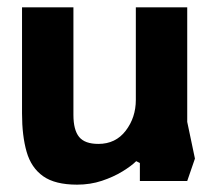

<svg xmlns="http://www.w3.org/2000/svg" viewBox="-20 -493 591 523"><path d="M190 10Q130 10 97.5 -13Q65 -36 52.5 -79.5Q40 -123 40 -184V-473H180V-180Q180 -139 195.5 -120Q211 -101 248 -101Q295 -101 322.5 -137Q350 -173 350 -221V-473H490V-161L511 -61L490 0H361V-49L351 -54Q338 -41 313.5 -26Q289 -11 257.5 -0.5Q226 10 190 10Z"/></svg>

Font: Rowdies Light
Style: Regular
Weight: 300
Designer: Jaikishan Patel
Version: Version 1.000; ttfautohint (v1.8.3)